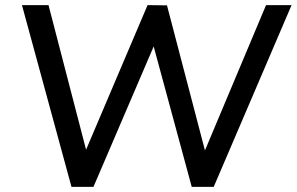

<svg xmlns="http://www.w3.org/2000/svg" viewBox="-20 -732 1162 752"><path d="M260 0 66 -712H170L330 -96H296L558 -712L634 -711L795 -96H763L1022 -712H1122L817 0H731L573 -583H596L346 0Z"/></svg>

Font: Muli SemiBold
Style: Italic
Weight: 600
Italic angle: -4.541°
Designer: Vernon Adams
Foundry: Vernon Adams
Version: Version 2.100; ttfautohint (v1.8.1.43-b0c9)